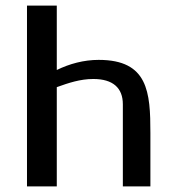

<svg xmlns="http://www.w3.org/2000/svg" viewBox="-20 -663 625 683"><path d="M76 0H182V-353C224 -368 265 -382 312 -382C382 -382 417 -350 417 -292V0H515V-144V-190C515 -335 507 -450 331 -450C278 -450 227 -436 182 -414V-643H76Z"/></svg>

Font: KpMath
Style: SansBold
Weight: 700
Version: Version 0.66